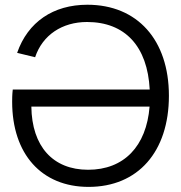

<svg xmlns="http://www.w3.org/2000/svg" viewBox="-20 -754 745 790"><path d="M344.5 15C547.5 15 675 -129.5 675 -360C675 -590 545 -734.5 339.5 -734.5C199 -734.5 94.5 -663.5 50.5 -536.5L124.5 -518.5C155 -610 236 -663.5 338 -663.5C494.5 -663.5 587 -563.5 596 -385.5H32.5C30 -364 30 -345.5 30 -335.5C30 -120 151 15 344.5 15ZM595.5 -315.5C582.5 -152 490 -55.5 342.5 -55.5C198 -55.5 111 -151.5 109 -315.5Z"/></svg>

Font: Vela Sans
Style: Regular
Weight: 400
Designer: Principal design: Mikhail Sharanda - project Manrope.
Design modification: Ravid Balaliev
Foundry: Mikhail Sharanda
Version: Version 1.001